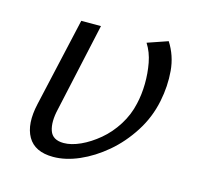

<svg xmlns="http://www.w3.org/2000/svg" viewBox="-72 -499 603 584"><g transform="rotate(15 229.0 -207.5)"><path d="M142 8Q84 8 62 -30.5Q40 -69 55 -135L118 -414H180L119 -136Q109 -94 118 -67.5Q127 -41 162 -41Q186 -41 214.5 -54Q243 -67 270.5 -90Q298 -113 318.5 -145.5Q339 -178 347 -215Q354 -245 354.5 -278.5Q355 -312 349 -344Q343 -376 327 -401L391 -423Q416 -384 420 -337Q424 -290 414 -241Q403 -187 373.5 -141Q344 -95 305 -62Q266 -29 223.5 -10.5Q181 8 142 8Z"/></g></svg>

Font: Ysabeau Infant
Style: Italic
Weight: 400
Italic angle: -12°
Designer: Christian Thalmann (Catharsis Fonts)
Version: Version 2.001;gftools[0.9.30]; featfreeze: ss01,ss02,lnum